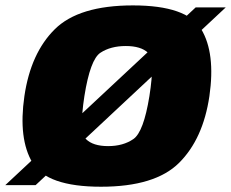

<svg xmlns="http://www.w3.org/2000/svg" viewBox="-66 -702 876 728"><path d="M-46 0H69L790 -674H676ZM317 6Q522 6 613 -84.5Q704 -175 728 -337.5Q751.5 -500.5 697.2 -591Q643 -681.5 438 -681.5Q233 -681.5 141.8 -591.2Q50.5 -501 26.5 -337.5Q3 -175.5 57.2 -84.8Q111.5 6 317 6ZM344 -148Q286.5 -148 259.8 -174.8Q233 -201.5 254 -337.5Q276 -476.5 314.8 -502Q353.5 -527.5 411 -527.5Q468 -527.5 495.2 -502Q522.5 -476.5 500.5 -337.5Q478.5 -201.5 439.8 -174.8Q401 -148 344 -148Z"/></svg>

Font: Anybody Black
Style: Italic
Weight: 900
Italic angle: -10°
Designer: Tyler Finck
Foundry: Etcetera Type Company
Version: Version 1.113;gftools[0.9.25]